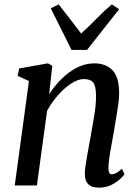

<svg xmlns="http://www.w3.org/2000/svg" viewBox="-20 -849 634 879"><path d="M205 -418Q230 -456.5 262.8 -488.8Q295.5 -521 333.5 -540Q371.5 -559 411.5 -559Q464 -559 494.8 -527.8Q525.5 -496.5 525.5 -421Q525.5 -400 521.2 -369.5Q517 -339 511.2 -306Q505.5 -273 501 -244.5Q494 -205.5 485.8 -160Q477.5 -114.5 476.5 -82.5Q476 -51 491 -51Q500.5 -51 511.8 -56.8Q523 -62.5 538 -76.5L550 -51.5Q545 -43.5 529.2 -28.8Q513.5 -14 489 -2Q464.5 10 433 10Q398.5 10 383 -7Q367.5 -24 368.5 -54.5Q369 -82.5 378 -130.8Q387 -179 394.5 -222Q402.5 -265.5 411.2 -317.8Q420 -370 419.5 -410.5Q419.5 -454.5 407 -470.8Q394.5 -487 364 -487Q337.5 -487 306.2 -466.8Q275 -446.5 245.8 -413.5Q216.5 -380.5 195.5 -341.5L149 0H47.5L112.5 -478L61 -501.5L67.5 -535.5L199 -559L219.5 -548ZM212.5 -810.5 248.5 -829Q273.5 -797 299.5 -763.5Q325.5 -730 351.5 -695.5Q388 -728.5 420.2 -762Q452.5 -795.5 492 -829L525.5 -807L378.5 -620.5H307.5Z"/></svg>

Font: Merriweather Text Regular
Style: Italic
Weight: 400
Italic angle: -7.8°
Designer: Eben Sorkin
Foundry: Eben Sorkin
Version: Version 2.100; ttfautohint (v1.7.19-72a1) -l 8 -r 50 -G 200 